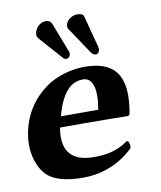

<svg xmlns="http://www.w3.org/2000/svg" viewBox="-77 -719 662 791"><g transform="rotate(-10 254.0 -323.5)"><path d="M160.9 -255C173.1 -304 191.4 -338.8 209.8 -359C225.5 -376.3 247.2 -389 275.5 -389C306.1 -389 322.7 -363 322.7 -313.4C322.7 -296.6 320.8 -277.1 316.9 -255ZM409.8 -107C356.7 -69.5 307.6 -66 265.6 -66C217 -66 182.9 -79.1 163.7 -105C151.4 -121.6 145.2 -143.4 145.2 -170.4C145.2 -182.6 146.5 -195.8 149 -210H248.5C348.5 -210 433.6 -208 433.6 -208L440.7 -214C445.5 -241.5 448.5 -267.8 448.5 -292.1C448.5 -378.2 411.5 -439 291.4 -439C236.4 -439 173.5 -421.7 128.1 -389C72.5 -349 28.9 -288.9 14.3 -206C11.8 -191.6 10.5 -177.1 10.5 -162.7C10.5 -117.9 22.8 -74.5 48.4 -42C76.3 -6.5 132.2 10 207.2 10C279.2 10 354.8 -13 420.4 -76C420.9 -78.8 421.1 -81.8 421.1 -84.8C421.1 -95.9 417.7 -107 409.8 -107ZM119.3 -609C123.6 -633 142.9 -652 167.9 -652C186.9 -652 191.3 -637 192.8 -634L239.4 -513C241.5 -508 241.7 -503 240.9 -499C239.4 -490 231.3 -484 223.3 -484C218.3 -484 213.8 -487 209.7 -492L127.9 -584C122.5 -590.6 118.8 -595.1 118.8 -603.2C118.8 -604.9 119 -606.8 119.3 -609ZM250.5 -621C253.8 -640 276.8 -657 298.8 -657C309.8 -657 323.5 -655 326.5 -644L361.9 -510C362.5 -507 362.9 -504.1 362.9 -501.4C362.9 -499.4 362.7 -497.6 362.4 -496C360.8 -487 354.8 -481 346.8 -481C339.8 -481 332.5 -485 325.4 -496L252.6 -605C250.6 -608.2 249.9 -611.9 249.9 -615.4C249.9 -617.3 250.1 -619.2 250.5 -621Z"/></g></svg>

Font: Linux Biolinum O 
Style: Bold Italic
Weight: 700
Designer: Philipp H. Poll
Foundry: Philipp H. Poll
Version: Version 1.3.2